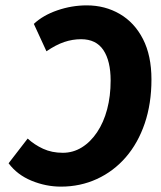

<svg xmlns="http://www.w3.org/2000/svg" viewBox="-20 -683 599 715"><path d="M207 12Q151 12 97.5 -10Q44 -32 12 -75L83 -167Q108 -144 140.5 -129Q173 -114 214 -114Q252 -114 284.5 -134Q317 -154 341.5 -190.5Q366 -227 379 -276Q392 -325 392 -383Q392 -456 365 -496.5Q338 -537 282 -537Q250 -537 219 -526.5Q188 -516 153 -492L106 -594Q140 -626 193.5 -644.5Q247 -663 303 -663Q371 -663 426 -631Q481 -599 512.5 -537.5Q544 -476 544 -387Q544 -297 519 -223.5Q494 -150 448.5 -97.5Q403 -45 341 -16.5Q279 12 207 12Z"/></svg>

Font: Source Sans 3 ExtraBold
Style: Italic
Weight: 800
Italic angle: -11°
Version: Version 3.052;hotconv 1.1.0;makeotfexe 2.6.0